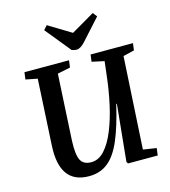

<svg xmlns="http://www.w3.org/2000/svg" viewBox="-137 -1064 1051 1186"><g transform="rotate(-15 389.0 -470.5)"><path d="M648 -59 733 -46 727 0H537L530 -12L566 -374H562Q530 -237 493.5 -151.5Q457 -66 407 -26Q357 14 286 14Q98 14 111 -227L134 -650L59 -665L65 -710H350L344 -665L262 -648L239 -227Q235 -137 253 -101.5Q271 -66 321 -66Q369 -66 407 -108.5Q445 -151 473.5 -222Q502 -293 521 -379.5Q540 -466 550 -555L561 -648L482 -665L488 -710H759L753 -665L682 -648ZM250 -929 273 -955 418 -867 567 -954 588 -927 466 -792Q437 -761 413 -761Q404 -761 396.5 -763Q389 -765 382 -767Z"/></g></svg>

Font: Literata 36pt SemiBold
Style: Italic
Weight: 600
Italic angle: -2°
Designer: Latin by Veronika Burian and Jose Scaglione. Greek by Irene Vlachou. Cyrillic by Vera Evstafieva
Foundry: TypeTogether
Version: Version 3.002